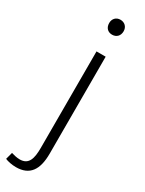

<svg xmlns="http://www.w3.org/2000/svg" viewBox="-296 -788 811 1071"><g transform="rotate(30 110.0 -252.0)"><path d="M33 250C121 250 159 195 159 90V-534H100V88C100 155 88 202 30 202C9 202 -11 196 -25 192L-37 237C-21 244 6 250 33 250ZM128 -658C155 -658 175 -676 175 -707C175 -735 155 -754 128 -754C101 -754 82 -735 82 -707C82 -676 101 -658 128 -658Z"/></g></svg>

Font: Noto Sans KR Light
Style: Regular
Weight: 300
Designer: Ryoko NISHIZUKA 西塚涼子 (kana, bopomofo & ideographs); Paul D. Hunt (Latin, Greek & Cyrillic); Sandoll Communications 산돌커뮤니
Foundry: Adobe
Version: Version 2.004;hotconv 1.0.118;makeotfexe 2.5.65603